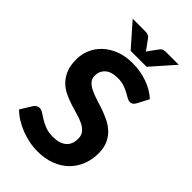

<svg xmlns="http://www.w3.org/2000/svg" viewBox="-273 -1001 1097 1097"><g transform="rotate(45 275.5 -452.5)"><path d="M469 -586.5Q462 -575 454.8 -569.8Q447.5 -564.5 436 -564.5Q425 -564.5 412.2 -572.2Q399.5 -580 382.5 -589Q365.5 -598 343.5 -605.8Q321.5 -613.5 292 -613.5Q240 -613.5 214 -590.2Q188 -567 188 -529.5Q188 -505.5 202.2 -489.8Q216.5 -474 239.8 -462.5Q263 -451 292.5 -442Q322 -433 353 -422.2Q384 -411.5 413.5 -397Q443 -382.5 466.2 -360.5Q489.5 -338.5 503.8 -306.8Q518 -275 518 -229.5Q518 -180 500.8 -136.8Q483.5 -93.5 451 -61.2Q418.5 -29 370.8 -10.5Q323 8 262.5 8Q228 8 193.8 1Q159.5 -6 127.8 -18.5Q96 -31 68 -48.5Q40 -66 19 -87.5L63 -158.5Q68.5 -166.5 77.5 -171.8Q86.5 -177 96.5 -177Q110 -177 125 -167Q140 -157 159.5 -145Q179 -133 204.8 -123Q230.5 -113 266.5 -113Q319 -113 347.8 -137Q376.5 -161 376.5 -208.5Q376.5 -236 362.2 -253Q348 -270 325 -281.5Q302 -293 272.5 -301.2Q243 -309.5 212 -319.5Q181 -329.5 151.5 -343.5Q122 -357.5 99 -380.5Q76 -403.5 61.8 -437.5Q47.5 -471.5 47.5 -522Q47.5 -562.5 63.5 -600.5Q79.5 -638.5 110.5 -668Q141.5 -697.5 186.8 -715.5Q232 -733.5 290.5 -733.5Q356 -733.5 411.8 -713.2Q467.5 -693 506 -657ZM483.5 -913 362 -775H233L111.5 -913H211.5Q215.5 -913 220.5 -912.8Q225.5 -912.5 231 -911Q236.5 -909.5 241.8 -906.2Q247 -903 251.5 -897L289.5 -845Q292 -842 293.8 -839Q295.5 -836 297.5 -833Q299.5 -836 301.2 -839Q303 -842 305.5 -845L343 -896.5Q347.5 -902.5 352.8 -906Q358 -909.5 363.5 -911Q369 -912.5 374.2 -912.8Q379.5 -913 383.5 -913Z"/></g></svg>

Font: LatoLatin Heavy
Style: Regular
Weight: 800
Designer: Lukasz Dziedzic with Adam Twardoch and Botio Nikoltchev
Foundry: tyPoland Lukasz Dziedzic
Version: Version 2.015; 2015-08-06; http://www.latofonts.com/